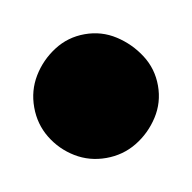

<svg xmlns="http://www.w3.org/2000/svg" viewBox="-45 -276 191 191"><g transform="rotate(-10 50.5 -180.5)"><path d="M-12 -180Q-12 -163 -3.5 -149Q5 -135 19 -126.5Q33 -118 50 -118Q67 -118 81 -126.5Q95 -135 104 -149Q113 -163 113 -180Q113 -197 104 -211Q95 -225 81 -234Q67 -243 50 -243Q33 -243 19 -234Q5 -225 -3.5 -211Q-12 -197 -12 -180Z"/></g></svg>

Font: Linefont Medium
Style: Regular
Weight: 500
Monospace: yes
Version: Version 3.002;gftools[0.9.33]